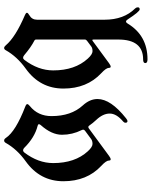

<svg xmlns="http://www.w3.org/2000/svg" viewBox="81 -828 757 960"><g transform="rotate(90 460.0 -348.5)"><path d="M17.1 -658.7Q17.1 -668 27.3 -668Q38.6 -668 77.6 -607.9Q83 -599.6 88.1 -599.6Q93.3 -599.6 97.7 -606.9Q157.7 -707 277.3 -707Q295.9 -707 295.9 -696Q295.9 -685.1 277.3 -685.1Q178.2 -685.1 178.2 -561V-437.5Q178.2 -431.2 180.7 -431.2Q183.1 -431.2 185.5 -433.1L296.4 -514.6Q307.6 -522.9 313.7 -522.9Q319.8 -522.9 319.8 -514.2Q319.8 -500.5 346.7 -475.6Q423.3 -403.8 423.3 -286.6Q423.3 -169.4 323.7 -98.1Q263.7 -55.2 231.4 2Q227.1 9.8 220.5 9.8Q213.9 9.8 207 1.5Q166.5 -46.9 54.7 -94.7Q44.4 -99.1 44.4 -104.2Q44.4 -109.4 56.6 -116.2Q79.1 -128.9 79.1 -154.8V-492.2Q79.1 -588.9 22.5 -645.5Q17.1 -650.9 17.1 -658.7ZM178.2 -149.9Q178.2 -144 184.1 -141.1Q215.8 -125 256.8 -90.3Q263.2 -85 269 -85Q274.9 -85 279.8 -91.3Q332.5 -160.6 332.5 -235.4Q332.5 -344.2 273.4 -408.7Q252 -432.1 236.6 -432.1Q221.2 -432.1 212.9 -425.8L184.1 -404.3Q178.2 -399.9 178.2 -393.6Z M475.6 -457Q475.6 -523.4 571.8 -599.6Q581.1 -606.9 585.4 -606.9Q594.2 -606.9 594.2 -597.2Q594.2 -590.3 587.9 -585Q548.3 -551.8 548.3 -518.1Q548.3 -484.4 580.1 -450.7Q595.7 -434.1 607.9 -416.5Q611.3 -411.1 615.2 -411.1Q619.1 -411.1 623 -414.1L759.8 -514.6Q771 -522.9 777.1 -522.9Q783.2 -522.9 783.2 -514.2Q783.2 -500.5 810.1 -475.6Q886.7 -403.8 886.7 -286.6Q886.7 -169.4 787.1 -98.1Q727.1 -55.2 694.8 2Q690.4 9.8 683.1 9.8Q675.8 9.8 670.4 1.5Q637.7 -47.9 513.7 -95.7Q501 -100.6 501 -105.7Q501 -110.8 510.7 -118.7Q561 -159.2 561 -227.1Q561 -325.2 507.8 -383.3Q475.6 -418.5 475.6 -457ZM609.4 -157.7Q668 -143.1 720.2 -90.3Q725.6 -85 731.9 -85Q738.3 -85 743.2 -91.3Q795.9 -160.6 795.9 -235.4Q795.9 -344.2 736.8 -408.7Q715.3 -432.1 700.2 -432.1Q685.1 -432.1 675.8 -425.3L634.8 -395Q628.9 -390.6 628.9 -386.2Q628.9 -381.8 630.9 -377.9Q654.3 -331.1 654.3 -279.3Q654.3 -227.5 606 -173.3Q601.6 -168.5 601.6 -164.1Q601.6 -159.7 609.4 -157.7Z"/></g></svg>

Font: UnifrakturMaguntia20
Style: Book
Weight: 400
Designer: j. 'mach' wust, Gerrit Ansmann, Georg Duffner, based on a font by Peter Wiegel, original typeface by Carl Albert Fahrenw
Version: Version 2017-03-19